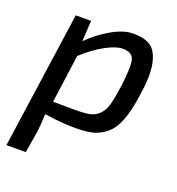

<svg xmlns="http://www.w3.org/2000/svg" viewBox="-128 -604 836 907"><g transform="rotate(20 290.0 -150.0)"><path d="M180 -488 174 -384Q222 -432 281 -466Q340 -500 389 -500Q447 -500 478 -478Q509 -456 521 -397.5Q533 -339 517 -238Q506 -156 486 -105Q466 -54 434 -28.5Q402 -3 368 5Q334 13 281 13Q212 13 127 0Q125 58 120 93L102 200H5L103 -488ZM175 -310 142 -68Q188 -67 245 -67Q297 -67 324 -72Q351 -77 371.5 -97Q392 -117 401 -150Q410 -183 419 -245Q433 -354 422.5 -385Q412 -416 366 -416Q333 -416 281.5 -388Q230 -360 175 -310Z"/></g></svg>

Font: Exo 2.0 Medium
Style: Italic
Weight: 500
Italic angle: -8°
Designer: Natanael Gama
Version: Version 1.001;PS 001.001;hotconv 1.0.70;makeotf.lib2.5.58329